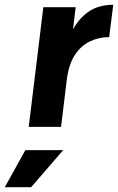

<svg xmlns="http://www.w3.org/2000/svg" viewBox="-88 -530 493 802"><path d="M32 0 93 -500H228L217 -407Q243 -455 284 -482.5Q325 -510 385 -510L368 -375Q325 -375 287.5 -357Q250 -339 224.5 -300Q199 -261 191 -197L167 0ZM18 97H176L42 252H-68Z"/></svg>

Font: Haskoy ExtraBold
Style: Italic
Weight: 800
Designer: Ertekin Erdin
Foundry: Ertekin Erdin
Version: Version 2.000; ttfautohint (v1.8.4.7-5d5b)